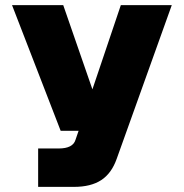

<svg xmlns="http://www.w3.org/2000/svg" viewBox="-20 -730 718 750"><path d="M129 0V-150H209Q265 -150 275 -184L287 -219H217L27 -710H227L341 -381L452 -710H651L436 -110Q416 -53 375.5 -26.5Q335 0 269 0Z"/></svg>

Font: Geist Black
Style: Regular
Weight: 400
Designer: Basement.studio, Andrés Briganti, Mateo Zaragoza
Foundry: Basement.studio, Vercel, Andrés Briganti, Guido Ferreyra, Mateo Zaragoza
Version: Version 1.401